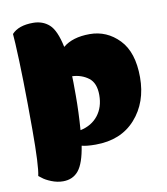

<svg xmlns="http://www.w3.org/2000/svg" viewBox="-80 -776 732 844"><g transform="rotate(-10 285.5 -354.5)"><path d="M241 -581Q284 -617 360.5 -617Q437 -617 491.5 -560.5Q546 -504 546 -392Q546 -280 481 -207Q416 -134 303 -134Q262 -134 241 -140Q229 -63 203.5 -31.5Q178 0 134 0Q108 0 82 -10.5Q56 -21 43 -32L30 -42Q40 -86 40 -246Q40 -487 32 -633L29 -676Q59 -709 124 -709Q167 -709 196 -683Q225 -657 241 -581ZM248 -208Q299 -219 327.5 -255.5Q356 -292 356 -346Q356 -400 325.5 -423Q295 -446 253 -448Q254 -435 254 -361.5Q254 -288 248 -208Z"/></g></svg>

Font: Chela One Cyrilic
Style: Regular
Weight: 400
Designer: Miguel Hernandez
Foundry: LatinoType
Version: Version 1.001